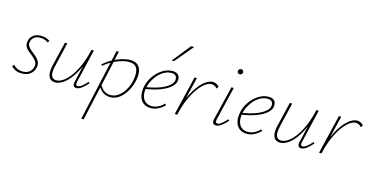

<svg xmlns="http://www.w3.org/2000/svg" viewBox="-92 -1174 3763 1934"><g transform="rotate(15 1789.5 -207.0)"><path d="M124 4Q84 4 55.5 -10Q27 -24 12 -43L30 -60Q44 -42 69.5 -29.5Q95 -17 128 -17Q171 -17 197.5 -39Q224 -61 231 -92Q238 -124 224 -147Q210 -170 186 -189Q162 -208 138.5 -227Q115 -246 102.5 -271.5Q90 -297 99 -332Q107 -367 136.5 -390Q166 -413 216 -413Q247 -413 270.5 -404.5Q294 -396 310 -384L294 -365Q282 -377 260.5 -384.5Q239 -392 213 -392Q174 -392 151.5 -374.5Q129 -357 122 -331Q114 -301 128 -279Q142 -257 166 -238.5Q190 -220 213.5 -199.5Q237 -179 250 -153Q263 -127 254 -89Q244 -48 211 -22Q178 4 124 4Z M472 4Q449 4 432 -5.5Q415 -15 405.5 -34Q396 -53 395.5 -82.5Q395 -112 404 -153L465 -408H490L430 -154Q413 -84 427 -51.5Q441 -19 478 -19Q509 -19 545.5 -42.5Q582 -66 619 -114.5Q656 -163 688 -236.5Q720 -310 742 -408H760Q735 -301 700.5 -223.5Q666 -146 626.5 -95.5Q587 -45 547.5 -20.5Q508 4 472 4ZM692 4Q678 4 669.5 -3Q661 -10 659 -23Q657 -36 662 -56L744 -408H767L685 -59Q681 -37 684 -28Q687 -19 700 -19Q723 -19 746.5 -38.5Q770 -58 798 -89L810 -77Q777 -40 748 -18Q719 4 692 4Z M822 289 989 -460 1013 -462 989 -350 847 289ZM1047 4Q1014 4 988 -8Q962 -20 943 -41Q924 -62 915 -89L928 -100Q942 -65 972 -41Q1002 -17 1045 -17Q1087 -17 1124 -43.5Q1161 -70 1189 -116.5Q1217 -163 1229 -221Q1245 -303 1223.5 -345.5Q1202 -388 1138 -388Q1114 -388 1083 -381Q1052 -374 1018.5 -360.5Q985 -347 951 -327Q917 -307 886 -279L876 -293Q920 -331 968 -357Q1016 -383 1062.5 -396.5Q1109 -410 1146 -410Q1195 -410 1223 -388.5Q1251 -367 1259.5 -325.5Q1268 -284 1256 -226Q1244 -167 1214 -114.5Q1184 -62 1141.5 -29Q1099 4 1047 4Z M1470 5Q1422 5 1390 -20Q1358 -45 1347.5 -90Q1337 -135 1350 -194Q1364 -253 1400.5 -303Q1437 -353 1486 -383Q1535 -413 1586 -413Q1622 -413 1639.5 -399Q1657 -385 1661.5 -365.5Q1666 -346 1662 -326Q1655 -292 1618 -260.5Q1581 -229 1517.5 -205Q1454 -181 1364 -167V-186Q1445 -199 1504 -220.5Q1563 -242 1597 -269.5Q1631 -297 1637 -326Q1639 -337 1637.5 -352Q1636 -367 1623 -379Q1610 -391 1579 -391Q1534 -391 1492 -363Q1450 -335 1419.5 -290Q1389 -245 1375 -195Q1363 -143 1371 -102.5Q1379 -62 1405.5 -39.5Q1432 -17 1474 -17Q1504 -17 1535.5 -30.5Q1567 -44 1599 -77L1612 -62Q1589 -40 1565.5 -25Q1542 -10 1518.5 -2.5Q1495 5 1470 5ZM1550 -513 1702 -703H1734L1574 -513Z M1728 0Q1760 -135 1808.5 -227Q1857 -319 1909.5 -365.5Q1962 -412 2006 -412Q2026 -412 2044 -404Q2062 -396 2074 -379L2058 -357Q2048 -373 2031.5 -380Q2015 -387 1999 -387Q1970 -387 1935.5 -362Q1901 -337 1865 -287.5Q1829 -238 1797.5 -166Q1766 -94 1745 0ZM1719 0 1817 -408H1841L1744 0Z M2148 4Q2133 4 2124 -3Q2115 -10 2113 -23Q2111 -36 2116 -56L2201 -408H2226L2142 -59Q2138 -40 2141.5 -29.5Q2145 -19 2160 -19Q2180 -19 2203 -38.5Q2226 -58 2255 -89L2267 -77Q2234 -40 2204.5 -18Q2175 4 2148 4ZM2248 -556Q2240 -556 2233.5 -559.5Q2227 -563 2224 -569.5Q2221 -576 2222 -584Q2223 -595 2231 -602.5Q2239 -610 2250 -610Q2258 -610 2264 -606Q2270 -602 2273 -596Q2276 -590 2276 -581Q2275 -571 2267 -563.5Q2259 -556 2248 -556Z M2472 5Q2424 5 2392 -20Q2360 -45 2349.5 -90Q2339 -135 2352 -194Q2366 -253 2402.5 -303Q2439 -353 2488 -383Q2537 -413 2588 -413Q2624 -413 2641.5 -399Q2659 -385 2663.5 -365.5Q2668 -346 2664 -326Q2657 -292 2620 -260.5Q2583 -229 2519.5 -205Q2456 -181 2366 -167V-186Q2447 -199 2506 -220.5Q2565 -242 2599 -269.5Q2633 -297 2639 -326Q2641 -337 2639.5 -352Q2638 -367 2625 -379Q2612 -391 2581 -391Q2536 -391 2494 -363Q2452 -335 2421.5 -290Q2391 -245 2377 -195Q2365 -143 2373 -102.5Q2381 -62 2407.5 -39.5Q2434 -17 2476 -17Q2506 -17 2537.5 -30.5Q2569 -44 2601 -77L2614 -62Q2591 -40 2567.5 -25Q2544 -10 2520.5 -2.5Q2497 5 2472 5Z M2817 4Q2794 4 2777 -5.5Q2760 -15 2750.5 -34Q2741 -53 2740.5 -82.5Q2740 -112 2749 -153L2810 -408H2835L2775 -154Q2758 -84 2772 -51.5Q2786 -19 2823 -19Q2854 -19 2890.5 -42.5Q2927 -66 2964 -114.5Q3001 -163 3033 -236.5Q3065 -310 3087 -408H3105Q3080 -301 3045.5 -223.5Q3011 -146 2971.5 -95.5Q2932 -45 2892.5 -20.5Q2853 4 2817 4ZM3037 4Q3023 4 3014.5 -3Q3006 -10 3004 -23Q3002 -36 3007 -56L3089 -408H3112L3030 -59Q3026 -37 3029 -28Q3032 -19 3045 -19Q3068 -19 3091.5 -38.5Q3115 -58 3143 -89L3155 -77Q3122 -40 3093 -18Q3064 4 3037 4Z M3233 0Q3265 -135 3313.5 -227Q3362 -319 3414.5 -365.5Q3467 -412 3511 -412Q3531 -412 3549 -404Q3567 -396 3579 -379L3563 -357Q3553 -373 3536.5 -380Q3520 -387 3504 -387Q3475 -387 3440.5 -362Q3406 -337 3370 -287.5Q3334 -238 3302.5 -166Q3271 -94 3250 0ZM3224 0 3322 -408H3346L3249 0Z"/></g></svg>

Font: Ysabeau Infant Thin
Style: Italic
Weight: 250
Italic angle: -12°
Designer: Christian Thalmann (Catharsis Fonts)
Version: Version 2.001;gftools[0.9.30]; featfreeze: ss01,ss02,lnum